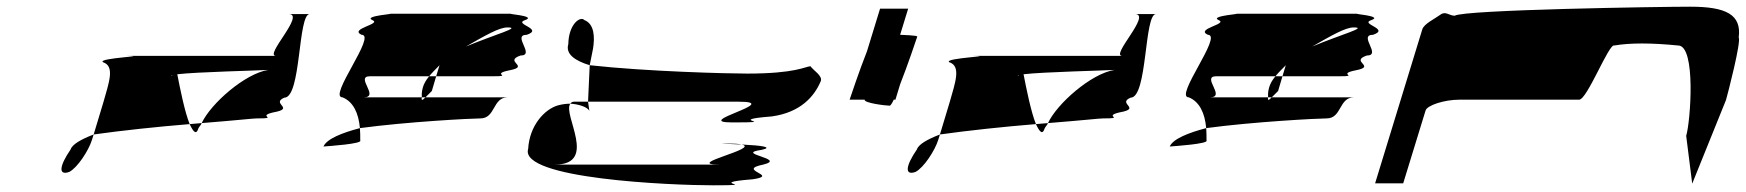

<svg xmlns="http://www.w3.org/2000/svg" viewBox="-20 -736 5219 574"><path d="M191 -289C158 -241 153 -210 187 -222C212 -235 245 -286 255 -318L260 -334C224 -320 196 -305 191 -289ZM288 -550C324 -538 306 -490 289 -430L260 -334C346 -346 449 -357 547 -365C532 -402 518 -473 510 -514C569 -521 753 -525 782 -527C712 -516 610 -426 583 -368C696 -377 736 -382 748 -382C817 -382 745 -388 797 -400C865 -412 788 -426 830 -444C881 -444 870 -694 906 -694H843C894 -694 769 -569 805 -569H350C446 -569 268 -563 288 -550ZM494 -509C492 -510 493 -511 495 -512ZM547 -365C558 -341 567 -332 573 -352C575 -357 581 -362 583 -368C574 -367 556 -366 547 -365Z M947 -298C961 -299 1064 -306 1057 -316C1057 -329 1057 -341 1056 -353C1003 -339 957 -321 947 -298ZM1004 -445C1036 -432 1052 -398 1056 -353C1197 -372 1390 -382 1416 -382C1462 -382 1452 -445 1498 -445H1252C1244 -437 1239 -433 1241 -445H1067C1117 -445 1040 -508 1086 -508H1263C1272 -519 1283 -530 1294 -541L1284 -508H1454C1517 -508 1443 -514 1504 -526C1566 -538 1484 -552 1536 -570C1582 -570 1509 -632 1555 -632C1607 -650 1513 -664 1550 -676C1588 -689 1483 -695 1511 -695H1143C1171 -695 1064 -689 1093 -676C1123 -664 1022 -650 1061 -632C1107 -632 959 -445 1004 -445ZM1244 -474C1240 -460 1241 -451 1241 -445H1252L1271 -464L1284 -508H1263C1253 -496 1247 -485 1244 -474ZM1373 -597C1431 -630 1472 -654 1497 -654C1539 -654 1465 -635 1373 -597Z M1559 -291C1531 -201 1988 -182 2112 -182C2266 -182 2079 -188 2230 -200C2314 -212 2178 -227 2262 -244C2335 -262 2172 -276 2257 -288C2293 -296 2258 -301 2197 -304C2255 -292 2021 -244 2131 -244H1639C1769 -244 1661 -394 1685 -426C1675 -426 1663 -425 1648 -421C1607 -409 1563 -360 1559 -291ZM1679 -604C1670 -574 1700 -554 1743 -541L1753 -591C1758 -623 1758 -664 1727 -676C1715 -689 1680 -664 1679 -604ZM1685 -426C1708 -425 1738 -416 1742 -404L1738 -432H1696C1691 -432 1688 -430 1685 -426ZM1743 -541 1738 -432H2188C2324 -432 2045 -370 2169 -370C2323 -370 2137 -376 2288 -388C2372 -400 2414 -446 2434 -494C2439 -510 2412 -525 2403 -538C2387 -537 2358 -516 2214 -516C2157 -516 1915 -522 1743 -541ZM2197 -304C2190 -306 2174 -307 2150 -307C2122 -307 2152 -306 2197 -304Z M2565 -438C2562 -428 2629 -420 2640 -420C2642 -420 2647 -427 2652 -438H2657L2671 -484C2694 -542 2720 -620 2722 -626C2723 -628 2720 -630 2671 -632L2695 -710H2611L2572 -583C2549 -525 2522 -444 2520 -438Z M2721 -289C2688 -241 2683 -210 2717 -222C2742 -235 2775 -286 2785 -318L2790 -334C2754 -320 2726 -305 2721 -289ZM2818 -550C2854 -538 2836 -490 2819 -430L2790 -334C2876 -346 2979 -357 3077 -365C3062 -402 3048 -473 3040 -514C3099 -521 3283 -525 3312 -527C3242 -516 3140 -426 3113 -368C3226 -377 3266 -382 3278 -382C3347 -382 3275 -388 3327 -400C3395 -412 3318 -426 3360 -444C3411 -444 3400 -694 3436 -694H3373C3424 -694 3299 -569 3335 -569H2880C2976 -569 2798 -563 2818 -550ZM3024 -509C3022 -510 3023 -511 3025 -512ZM3077 -365C3088 -341 3097 -332 3103 -352C3105 -357 3111 -362 3113 -368C3104 -367 3086 -366 3077 -365Z M3477 -298C3491 -299 3594 -306 3587 -316C3587 -329 3587 -341 3586 -353C3533 -339 3487 -321 3477 -298ZM3534 -445C3566 -432 3582 -398 3586 -353C3727 -372 3920 -382 3946 -382C3992 -382 3982 -445 4028 -445H3782C3774 -437 3769 -433 3771 -445H3597C3647 -445 3570 -508 3616 -508H3793C3802 -519 3813 -530 3824 -541L3814 -508H3984C4047 -508 3973 -514 4034 -526C4096 -538 4014 -552 4066 -570C4112 -570 4039 -632 4085 -632C4137 -650 4043 -664 4080 -676C4118 -689 4013 -695 4041 -695H3673C3701 -695 3594 -689 3623 -676C3653 -664 3552 -650 3591 -632C3637 -632 3489 -445 3534 -445ZM3774 -474C3770 -460 3771 -451 3771 -445H3782L3801 -464L3814 -508H3793C3783 -496 3777 -485 3774 -474ZM3903 -597C3961 -630 4002 -654 4027 -654C4069 -654 3995 -635 3903 -597Z M4091 -188H4175L4242 -406C4247 -421 4297 -438 4343 -438H4701C4725 -438 4790 -607 4806 -600C4854 -608 4915 -608 4997 -600C5051 -600 5034 -372 5021 -330L5039 -187L5140 -437C5145 -454 5186 -612 5178 -624C5187 -692 5141 -716 5033 -716C4945 -716 4356 -707 4329 -689C4312 -689 4302 -704 4286 -692C4270 -680 4237 -665 4232 -648Z"/></svg>

Font: bitstorm
Style: maxextobl
Weight: 400
Version: Version 0.2